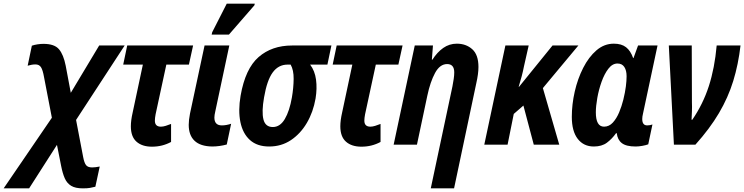

<svg xmlns="http://www.w3.org/2000/svg" viewBox="-103 -795 4089 1055"><path d="M-83 240 182 -148 139 -371Q132 -411 122 -426Q112 -441 92 -441Q72 -441 49 -434L72 -544Q87 -549 104 -551.5Q121 -554 136 -554Q196 -554 221 -524.5Q246 -495 258 -434L286 -285L442 -545H582L315 -136L354 68Q360 100 370 112.5Q380 125 403 125Q421 125 445 120L421 231Q404 235 391 237.5Q378 240 352 240Q311 240 288 226Q265 212 253 185Q241 158 233 117L210 1L57 240Z M732 11Q678 11 647 -16.5Q616 -44 616 -101Q616 -133 626 -177L682 -440H574L596 -545H958L935 -440H811L752 -167Q748 -146 748 -132Q748 -99 781 -99Q793 -99 807.5 -103.5Q822 -108 837 -114V-15Q789 11 732 11Z M1063 10Q998 9 966 -21.5Q934 -52 934 -109Q934 -135 941 -171L1021 -545H1157L1080 -183Q1075 -162 1075 -149Q1075 -106 1116 -106Q1140 -106 1167 -115L1143 -1Q1125 4 1104 7Q1083 10 1063 10ZM1060 -605 1063 -618 1143 -775H1297L1295 -766L1155 -605Z M1376 10Q1310 10 1270.5 -25.5Q1231 -61 1218 -124Q1205 -187 1219 -269Q1245 -418 1318 -481.5Q1391 -545 1502 -545H1718L1696 -440H1601Q1627 -406 1633.5 -357.5Q1640 -309 1631 -254Q1618 -179 1583 -119.5Q1548 -60 1495.5 -25Q1443 10 1376 10ZM1396 -97Q1436 -97 1462 -141Q1488 -185 1501 -260Q1510 -312 1510.5 -361Q1511 -410 1494 -440H1477Q1427 -440 1395.5 -397Q1364 -354 1348 -260Q1334 -181 1344.5 -139Q1355 -97 1396 -97Z M1883 11Q1829 11 1798 -16.5Q1767 -44 1767 -101Q1767 -133 1777 -177L1833 -440H1725L1747 -545H2109L2086 -440H1962L1903 -167Q1899 -146 1899 -132Q1899 -99 1932 -99Q1944 -99 1958.5 -103.5Q1973 -108 1988 -114V-15Q1940 11 1883 11Z M2383 -320Q2387 -341 2390 -361Q2393 -381 2393 -397Q2393 -443 2354 -443Q2314 -443 2287.5 -394Q2261 -345 2245 -269L2188 0H2060L2176 -545H2276L2270 -467H2273Q2299 -508 2332.5 -531.5Q2366 -555 2407 -555Q2458 -555 2492 -524.5Q2526 -494 2526 -427Q2526 -390 2514 -337L2392 240H2264Z M2558 0 2674 -545H2802L2776 -430Q2771 -404 2763.5 -375.5Q2756 -347 2747 -318H2749L2933 -545H3075L2880 -311L2970 0H2830L2773 -215L2720 -169L2686 0Z M3160 10Q3104 10 3071.5 -32Q3039 -74 3039 -153Q3039 -221 3055 -291.5Q3071 -362 3101.5 -422Q3132 -482 3174.5 -518.5Q3217 -555 3270 -555Q3312 -555 3337 -535.5Q3362 -516 3376 -476H3378L3403 -545H3510L3430 -170Q3426 -154 3426 -141Q3426 -106 3453 -106Q3469 -106 3482 -111L3459 -2Q3446 3 3426 6.5Q3406 10 3390 10Q3338 10 3314 -8.5Q3290 -27 3286 -63H3282Q3260 -32 3232 -11Q3204 10 3160 10ZM3216 -99Q3244 -99 3264.5 -121.5Q3285 -144 3299 -177.5Q3313 -211 3322 -247Q3332 -288 3336 -320Q3340 -352 3340 -376Q3340 -408 3327.5 -427Q3315 -446 3290 -446Q3262 -446 3240 -417.5Q3218 -389 3202.5 -345.5Q3187 -302 3179 -256.5Q3171 -211 3171 -178Q3171 -99 3216 -99Z M3600 0 3572 -545H3698L3699 -233Q3700 -208 3699 -182.5Q3698 -157 3697 -137H3701Q3760 -223 3792 -322Q3824 -421 3835 -545H3966Q3954 -441 3926 -350Q3898 -259 3847.5 -173.5Q3797 -88 3718 0Z"/></svg>

Font: Noto Sans Condensed
Style: Bold Italic
Weight: 700
Width: 3
Italic angle: -12°
Designer: Monotype Design Team
Foundry: Monotype Imaging Inc.
Version: Version 2.013; ttfautohint (v1.8.4.7-5d5b)